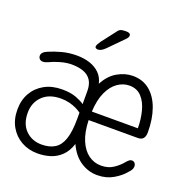

<svg xmlns="http://www.w3.org/2000/svg" viewBox="-124 -785 867 906"><g transform="rotate(20 309.5 -332.0)"><path d="M160.5 10.5Q115 10.5 79 -9.8Q43 -30 22 -66.5Q1 -103 1 -152.5Q1 -200 21.8 -236Q42.5 -272 80 -292.8Q117.5 -313.5 168.5 -313.5Q211 -313.5 239.5 -302.5Q268 -291.5 281.5 -281V-346Q281.5 -380 268 -400.5Q254.5 -421 229.5 -430.2Q204.5 -439.5 169.5 -439.5Q144 -439.5 113.2 -430.8Q82.5 -422 60.5 -411Q53.5 -408 47.8 -406.5Q42 -405 36.5 -405Q25.5 -405 19.5 -411.5Q13.5 -418 13.5 -427Q13.5 -436.5 21.2 -444.2Q29 -452 42.5 -457Q68.5 -468.5 103.5 -478Q138.5 -487.5 178 -487.5Q214.5 -487.5 244 -477.8Q273.5 -468 293.5 -448.2Q313.5 -428.5 320.5 -397.5Q345 -444 383 -465.8Q421 -487.5 460 -487.5Q510 -487.5 545 -458.8Q580 -430 598.2 -378.8Q616.5 -327.5 616.5 -261Q616.5 -241 608 -230.5Q599.5 -220 580.5 -220H334Q336 -159 353.2 -118.8Q370.5 -78.5 398.8 -58.2Q427 -38 461.5 -38Q497 -38 523 -55.2Q549 -72.5 566 -94Q572.5 -101.5 578.5 -106.2Q584.5 -111 591 -111Q601 -111 606.5 -104.2Q612 -97.5 612 -87.5Q612 -78.5 606.8 -70Q601.5 -61.5 594 -54.5Q574.5 -30 539.8 -9.8Q505 10.5 460 10.5Q415 10.5 376.2 -15.2Q337.5 -41 314 -92.5Q301.5 -54 278 -31.2Q254.5 -8.5 224.2 1Q194 10.5 160.5 10.5ZM52 -154.5Q52 -98.5 83.8 -67Q115.5 -35.5 164 -35.5Q204 -35.5 230 -51.8Q256 -68 268.8 -105.5Q281.5 -143 281.5 -207.5V-238Q271 -246 255.5 -253.5Q240 -261 220.2 -266Q200.5 -271 177.5 -271Q118.5 -271 85.2 -238.2Q52 -205.5 52 -154.5ZM334.5 -263H565.5Q565.5 -307 555.2 -347.5Q545 -388 521.8 -413.5Q498.5 -439 460 -439Q429.5 -439 401.8 -420Q374 -401 355.8 -362Q337.5 -323 334.5 -263ZM260.5 -547.5Q256.5 -547.5 251.5 -549.8Q246.5 -552 246.5 -558.5Q246.5 -566.5 261 -587L310 -650.5Q319 -664.5 327.2 -669.2Q335.5 -674 351 -674H360.5Q369 -674 374.5 -670.5Q380 -667 380 -661Q380 -651 368.5 -640L297 -567.5Q286.5 -557 277.5 -552.2Q268.5 -547.5 260.5 -547.5Z"/></g></svg>

Font: Sono Monospace Light
Style: Regular
Weight: 300
Version: Version 2.112